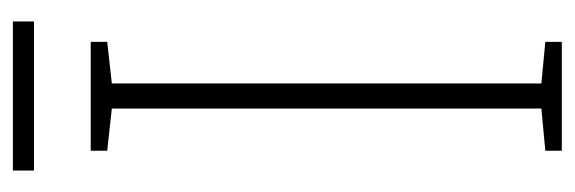

<svg xmlns="http://www.w3.org/2000/svg" viewBox="-310 -562 872 291"><g transform="rotate(-90 125.5 -416.0)"><path d="M239 -832H13V-800H239ZM208 0V-25L145 -31V-682L208 -689V-714H43V-689L107 -682V-31L43 -25V0Z"/></g></svg>

Font: Noto Sans Devanagari Condensed ExtraLight
Style: Regular
Weight: 200
Width: 3
Designer: Jelle Bosma - Monotype Design Team
Foundry: Monotype Imaging Inc.
Version: Version 2.004